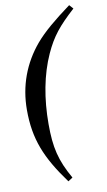

<svg xmlns="http://www.w3.org/2000/svg" viewBox="-96 -731 535 957"><g transform="rotate(-10 172.0 -253.0)"><path d="M326 -685C242 -623 186 -576 145 -528C69 -438 28 -329 28 -207C28 -59 69 41 170 179L193 164C138 67 122 0 122 -119C122 -247 144 -366 189 -465C226 -546 263 -591 344 -665Z"/></g></svg>

Font: STIXGeneral
Style: Bold Italic
Weight: 700
Italic angle: -16.33°
Designer: MicroPress Inc., with final additions and corrections provided by Coen Hoffman, Elsevier (retired)
Version: Version 1.1.0